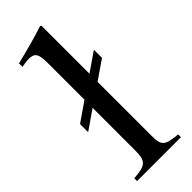

<svg xmlns="http://www.w3.org/2000/svg" viewBox="-229 -710 736 736"><g transform="rotate(-45 139.0 -341.5)"><path d="M259 -429V-473L182 -420V-680L177 -683C125 -666 88 -656 19 -639V-620C34 -623 48 -625 56 -625C88 -625 98 -614 98 -562V-363L20 -309V-265L98 -319V-89C98 -31 87 -20 20 -15V0H258V-15C192 -22 182 -28 182 -86V-376Z"/></g></svg>

Font: STIX Math
Style: Regular
Weight: 400
Designer: MicroPress Inc., with final additions and corrections provided by Coen Hoffman, Elsevier (retired)
Version: Version 1.1.0